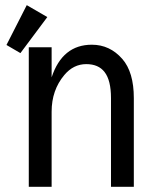

<svg xmlns="http://www.w3.org/2000/svg" viewBox="-20 -719 626 739"><path d="M90.8 0V-537.1H178.7V-421.4Q220.2 -546.9 333.5 -546.9Q402.8 -546.9 450.7 -492.2Q495.1 -441.4 495.1 -341.3V0H407.2V-341.3Q407.2 -410.2 382.3 -441.9Q358.9 -472.2 312 -472.2Q262.7 -472.2 227.5 -430.2Q178.7 -372.1 178.7 -289.1V0ZM83 -699.2 162.1 -653.3 58.6 -514.6 4.9 -545.9Z"/></svg>

Font: Consola Mono
Style: Book
Weight: 400
Monospace: yes
Version: Version 2.001